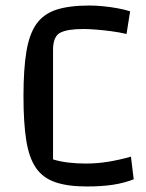

<svg xmlns="http://www.w3.org/2000/svg" viewBox="-20 -660 529 695"><path d="M464 -11Q428 3 387.5 9Q347 15 294 15Q225 15 180 -0.5Q135 -16 110 -52.5Q85 -89 75 -152Q65 -215 65 -312Q65 -409 75.5 -473Q86 -537 112 -573.5Q138 -610 184.5 -625Q231 -640 304 -640Q325 -640 352 -637.5Q379 -635 406 -630Q433 -625 451 -619L438 -537Q413 -543 383 -547Q353 -551 326 -553Q299 -555 282 -555Q224 -555 198 -541.5Q172 -528 172 -479V-83Q198 -75 228 -71.5Q258 -68 291 -68Q333 -68 374.5 -75Q416 -82 454 -93Z"/></svg>

Font: Changa ExtraLight
Style: Regular
Weight: 400
Version: Version 3.002; ttfautohint (v1.8.2)